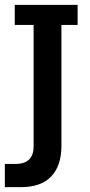

<svg xmlns="http://www.w3.org/2000/svg" viewBox="-36 -603 371 794"><path d="M50 171H-16V75H28Q66 75 84.5 56.5Q103 38 103 3V-500H25V-583H285V-500H218V0Q218 83 175.5 127Q133 171 50 171Z"/></svg>

Font: Rokkitt SemiBold SemiBold
Style: Regular
Weight: 600
Version: Version 3.103